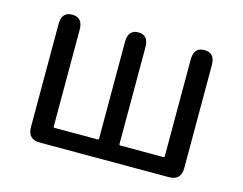

<svg xmlns="http://www.w3.org/2000/svg" viewBox="-81 -667 998 790"><g transform="rotate(15 418.5 -271.5)"><path d="M144 0Q92 0 92 -52V-491Q92 -543 137 -543Q182 -543 182 -491V-79Q182 -74 187 -74H370Q375 -74 375 -79V-491Q375 -543 419 -543Q462 -543 462 -491V-79Q462 -74 467 -74H650Q655 -74 655 -79V-491Q655 -543 700 -543Q745 -543 745 -491V-52Q745 0 693 0Z"/></g></svg>

Font: Resource Han Rounded HK
Style: Regular
Weight: 400
Designer: Cyano Hao (round all glyphs); Ryoko NISHIZUKA  (kana, bopomofo & ideographs); Paul D. Hunt (Latin, Greek & Cyrillic); Sa
Foundry: Cyano Hao
Version: 0.990